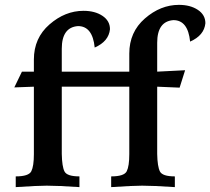

<svg xmlns="http://www.w3.org/2000/svg" viewBox="-20 -766 861 786"><path d="M695.8 0Q606.9 -5.9 562 -5.9Q524.9 -5.9 435.1 0V-43.9Q488.3 -43.9 498.8 -64.9Q509.3 -85.9 509.3 -134.8V-411.1H232.9V-135.7Q233.9 -84 244.1 -64Q254.4 -43.9 305.2 -43.9V0Q216.3 -5.9 171.4 -5.9Q134.3 -5.9 44.4 0V-43.9Q97.7 -43.9 108.2 -64.9Q118.7 -85.9 118.7 -134.8V-411.1L38.6 -408.2L69.8 -472.7H118.7V-522.5Q118.7 -610.4 182.6 -666Q246.6 -721.7 321.8 -721.7Q368.7 -721.7 399.4 -701.2Q430.2 -680.7 430.2 -646.5Q425.3 -596.7 367.7 -571.3Q358.9 -659.2 299.3 -659.2Q232.9 -654.3 232.9 -566.4V-472.7H509.3V-546.9Q509.3 -634.8 573.2 -690.4Q637.2 -746.1 712.4 -746.1Q759.3 -746.1 790 -725.6Q820.8 -705.1 820.8 -670.9Q815.9 -621.1 758.3 -595.7Q749.5 -683.6 689.9 -683.6Q623.5 -678.7 623.5 -590.8V-472.7L737.8 -478.5L715.3 -407.2L623.5 -411.1V-135.7Q624.5 -84 634.8 -64Q645 -43.9 695.8 -43.9Z"/></svg>

Font: Kelvinch
Style: Bold
Weight: 700
Designer: Paul James Miller
Foundry: High-Logic / Made with FontCreator
Version: Version 3.501;March 28, 2021;FontCreator 13.0.0.2683 64-bit